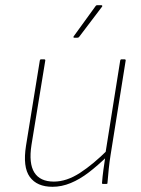

<svg xmlns="http://www.w3.org/2000/svg" viewBox="-20 -707 543 738"><path d="M182 11Q122 11 94.5 -27Q67 -65 80 -147L133 -474Q134 -479 138 -479H149Q155 -479 154 -474L101 -150Q90 -79 112 -44Q134 -9 187 -9Q236 -9 287.5 -42.5Q339 -76 395 -132L392 -106Q356 -71 321.5 -44.5Q287 -18 252 -3.5Q217 11 182 11ZM376 0Q372 0 372 -3Q374 -29 377.5 -54.5Q381 -80 385 -106V-116L442 -474Q443 -479 447 -479H458Q464 -479 463 -474L405 -111Q401 -86 398 -57.5Q395 -29 393 -3Q393 0 389 0ZM265 -562Q263 -562 262.5 -563.5Q262 -565 263 -567L347 -683Q349 -687 353 -687H370Q372 -687 373 -685Q374 -683 372 -681L284 -565Q282 -562 277 -562Z"/></svg>

Font: Sofia Sans Semi Condensed Thin
Style: Italic
Weight: 250
Italic angle: -9°
Version: Version 4.100